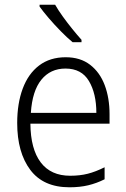

<svg xmlns="http://www.w3.org/2000/svg" viewBox="-20 -785 536 815"><path d="M259 -542Q321 -542 362.5 -510Q404 -478 424.5 -423.5Q445 -369 445 -300V-260H109Q110 -152 153 -95.5Q196 -39 278 -39Q319 -39 352.5 -47.5Q386 -56 424 -75V-24Q390 -7 354.5 1.5Q319 10 275 10Q164 10 108.5 -64Q53 -138 53 -263Q53 -346 76.5 -409Q100 -472 146 -507Q192 -542 259 -542ZM258 -494Q194 -494 155.5 -446.5Q117 -399 111 -306H389Q389 -388 357.5 -441Q326 -494 258 -494ZM214 -765Q227 -742 246.5 -715Q266 -688 287 -662Q308 -636 326 -616V-606H288Q265 -625 238 -652.5Q211 -680 187 -708Q163 -736 148 -757V-765Z"/></svg>

Font: Noto Sans Myanmar UI SemiCondensed Light
Style: Regular
Weight: 300
Width: 4
Designer: Monotype Design Team
Foundry: Monotype Imaging Inc.
Version: Version 2.103; ttfautohint (v1.8.4.7-5d5b)